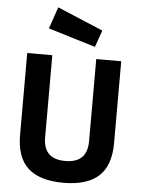

<svg xmlns="http://www.w3.org/2000/svg" viewBox="-62 -993 778 1054"><g transform="rotate(5 327.0 -466.5)"><path d="M215.8 -944.8 467.8 -838.9 435.1 -746.1 174.8 -825.2ZM206.1 -227.1Q206.1 -107.9 327.1 -107.9Q448.2 -107.9 448.2 -227.1V-680.2H585.9V-230Q585.9 -105 521.5 -46.4Q457 12.2 327.1 12.2Q197.3 12.2 132.3 -46.4Q67.9 -105 67.9 -230V-680.2H206.1Z"/></g></svg>

Font: TitilliumWeb-Bold
Style: Bold
Weight: 700
Version: Version 1.001;PS 57.000;hotconv 1.0.70;makeotf.lib2.5.55311